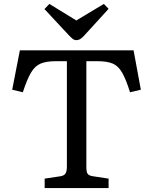

<svg xmlns="http://www.w3.org/2000/svg" viewBox="-20 -956 778 976"><path d="M207 0V-48L287 -60Q306 -63 313 -74Q320 -85 320 -110V-645H265Q216 -645 187 -633Q158 -621 138 -587.5Q118 -554 96 -487L42 -500L81 -700H659L696 -500L641 -487Q620 -554 600.5 -587.5Q581 -621 552.5 -633Q524 -645 475 -645H419V-106Q419 -82 425.5 -72.5Q432 -63 453 -60L532 -48V0ZM368 -752Q358 -752 349.5 -758.5Q341 -765 327 -780L206 -910L231 -936L368 -852L508 -936L532 -911L407 -774Q398 -764 388.5 -758Q379 -752 368 -752Z"/></svg>

Font: Text Regular
Style: Regular
Weight: 400
Designer: Latin by Veronika Burian and Jose Scaglione. Greek by Irene Vlachou. Cyrillic by Vera Evstafieva.
Foundry: TypeTogether
Version: Version 3.002